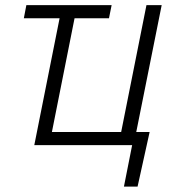

<svg xmlns="http://www.w3.org/2000/svg" viewBox="-20 -548 654 725"><path d="M499.5 156.5H448L479 0H109.5L205 -479H70L79.5 -528.5H401.5L391.5 -479H261.5L176 -49.5H437.5L533 -528.5H590.5L494.5 -49.5H545Z"/></svg>

Font: Roberto Sans Light
Style: Italic
Weight: 300
Italic angle: -11°
Designer: Google
Version: Version 1.00;June 11, 2020;FontCreator 12.0.0.2522 64-bit; t